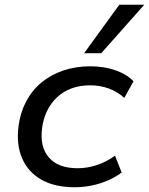

<svg xmlns="http://www.w3.org/2000/svg" viewBox="-20 -779 627 808"><path d="M294 9Q210 9 154 -23Q98 -55 73 -113Q48 -171 58 -248Q65 -304 89.5 -351Q114 -398 153.5 -431Q193 -464 245.5 -482Q298 -500 360 -500Q417 -500 465 -483.5Q513 -467 542 -437L503 -367Q475 -393 438 -406.5Q401 -420 360 -420Q316 -420 281 -407Q246 -394 220 -369.5Q194 -345 178 -312Q162 -279 157 -239Q147 -161 186 -116Q225 -71 307 -71Q347 -71 388 -84.5Q429 -98 464 -124L492 -53Q467 -34 435 -20Q403 -6 367 1.5Q331 9 294 9ZM334 -555 482 -759H587L406 -555Z"/></svg>

Font: Nunito Sans 10pt SemiExpanded Medium
Style: Italic
Weight: 500
Width: 6
Italic angle: -9°
Designer: Vernon Adams
Foundry: Vernon Adams
Version: Version 3.101;gftools[0.9.27]